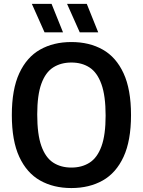

<svg xmlns="http://www.w3.org/2000/svg" viewBox="-20 -968 742 998"><path d="M351 9.5Q258 9.5 188.5 -29.8Q119 -69 80.2 -152.8Q41.5 -236.5 41.5 -370Q41.5 -503.5 80.2 -587.2Q119 -671 188.5 -710.2Q258 -749.5 351 -749.5Q444.5 -749.5 514 -710.2Q583.5 -671 622.2 -587.2Q661 -503.5 661 -370Q661 -236.5 622.2 -152.8Q583.5 -69 513.8 -29.8Q444 9.5 351 9.5ZM351 -97Q406 -97 446 -122.8Q486 -148.5 507.5 -207.8Q529 -267 529 -367Q529 -470 507.2 -530.5Q485.5 -591 445.8 -617Q406 -643 351 -643Q296.5 -643 256.5 -617.5Q216.5 -592 195 -532.8Q173.5 -473.5 173.5 -373Q173.5 -269.5 195 -209.2Q216.5 -149 256.2 -123Q296 -97 351 -97ZM394.5 -800 328.5 -948H431L490.5 -800ZM211.5 -800 145.5 -948H248L307.5 -800Z"/></svg>

Font: Encode Sans SC SemiCondensed SemiBold
Style: Regular
Weight: 600
Width: 4
Designer: Multiple Designers
Foundry: Impallari Type
Version: Version 3.002